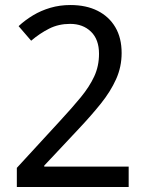

<svg xmlns="http://www.w3.org/2000/svg" viewBox="-20 -744 591 764"><path d="M47 -76 218 -262Q267 -315 301.5 -357Q336 -399 355 -440Q374 -481 374 -530Q374 -587 342 -618Q310 -649 259 -649Q213 -649 175.5 -630Q138 -611 104 -582L54 -640Q80 -664 111.5 -683Q143 -702 180.5 -713Q218 -724 260 -724Q323 -724 368.5 -701Q414 -678 439 -635.5Q464 -593 464 -533Q464 -478 442 -429Q420 -380 381.5 -332Q343 -284 293 -231L156 -85V-81H492V0H47Z"/></svg>

Font: lbangla15
Style: Book
Weight: 400
Designer: Jelle Bosma - Monotype Design Team
Foundry: Monotype Imaging Inc.
Version: Version 2.003